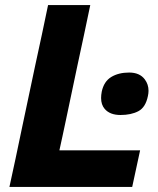

<svg xmlns="http://www.w3.org/2000/svg" viewBox="-20 -733 620 753"><path d="M17 0Q29.5 -57.5 41 -111Q52 -164.5 66.5 -232.5L117.5 -473.5Q132.5 -543 144.5 -598.5Q156 -654 168.5 -713H334Q321.5 -653 309.8 -597.8Q298 -542.5 283 -473L238 -259.5Q231 -227 225 -198.5Q219 -170 213 -143.5H529.5L498.5 0ZM452.5 -282Q411 -282 390.5 -306Q376.5 -322.5 376.5 -348.5Q376.5 -360 379 -373.5Q387.5 -413.5 416.2 -431Q445 -448.5 486.5 -448.5Q528 -448.5 548 -421.5Q562.5 -402 562.5 -377Q562.5 -367 560 -356Q551 -312 522.8 -297Q494.5 -282 452.5 -282Z"/></svg>

Font: Heraclito
Style: Bold Italic
Weight: 700
Italic angle: -12°
Designer: Kostas Bartsokas (font) & Cristiano Sobral (main changes)
Foundry: Kostas Bartsokas (font) & Cristiano Sobral (main changes)
Version: Version 1.00;July 8, 2020;FontCreator 13.0.0.2655 64-bit